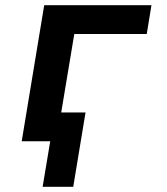

<svg xmlns="http://www.w3.org/2000/svg" viewBox="-20 -540 640 734"><path d="M260 174H143L172 0H63L149 -520H559L541 -410H264L214 -110H307Z"/></svg>

Font: Iosevka Aile Extrabold Oblique
Style: Regular
Weight: 800
Italic angle: -9°
Designer: Belleve Invis
Foundry: Belleve Invis
Version: Version 31.1.0; ttfautohint (v1.8.4)